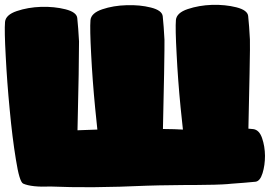

<svg xmlns="http://www.w3.org/2000/svg" viewBox="-20 -782 1151 802"><path d="M1038.1 -242.7Q1029.8 -243.7 1017.6 -244.6Q1020.5 -361.3 1022.5 -476.6Q1024.9 -599.6 1023.9 -617.2Q1021 -673.8 1016.6 -715.3Q1013.7 -739.7 967.3 -751.5Q920.9 -763.2 865.7 -761.7Q811 -759.8 764.2 -744.1Q717.8 -728.5 714.8 -698.7Q711.9 -662.6 717.8 -555.7Q723.1 -448.2 734.4 -332.5Q738.8 -285.2 744.1 -240.7Q713.4 -242.7 660.6 -243.2Q663.6 -359.9 665.5 -475.6Q667.5 -598.1 667 -615.7Q664.1 -672.9 659.7 -714.4Q656.7 -738.8 610.4 -750.5Q564 -762.2 508.8 -760.3Q453.6 -758.8 407.2 -743.2Q360.8 -727.5 357.9 -697.8Q355 -661.6 360.8 -554.2Q366.2 -447.3 377.4 -331.5Q381.8 -284.7 386.7 -240.7H383.3Q342.3 -239.7 303.7 -237.8Q306.6 -354.5 308.6 -469.2Q310.5 -591.3 310.1 -608.9Q307.1 -665.5 302.7 -707Q299.8 -731.4 253.4 -743.2Q207 -754.9 151.9 -753.4Q96.7 -751.5 50.3 -735.8Q3.9 -720.2 1 -690.4Q-2 -654.3 3.9 -547.4Q9.3 -439.9 20.5 -324.2Q31.2 -208.5 46.4 -115.7Q61 -22.5 76.7 -15.1Q111.3 0.5 191.9 -2.9Q270 0.5 368.7 0Q478.5 -1 592.3 -6.3Q628.9 -7.8 723.1 -8.8L761.7 -9.3H780.8H799.3Q842.8 -9.8 866.2 -10.3H871.1Q896 -10.7 908.7 -11.7Q930.2 -12.7 946.8 -14.6Q1004.4 -18.6 1047.4 -22.9Q1066.4 -25.4 1076.7 -58.6Q1086.9 -91.8 1086.9 -131.3Q1086.4 -171.4 1074.7 -205.1Q1063 -239.3 1038.1 -242.7Z"/></svg>

Font: ARCO
Style: Regular
Weight: 700
Designer: Rafael Olivo Díaz, Denis Ignatov
Foundry: Rafael Olivo Díaz
Version: Version 1.10 March 1, 2019